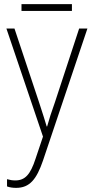

<svg xmlns="http://www.w3.org/2000/svg" viewBox="-20 -667 447 929"><path d="M328 -647H84V-614H328ZM58 242C124 242 157 200 188 110L403 -529H363L246 -173C229 -126 217 -88 208 -55H206C198 -82 188 -114 168 -175L50 -529H11L188 -6L152 101C127 178 101 206 54 206C40 206 28 204 14 200V235C27 240 42 242 58 242Z"/></svg>

Font: Noto Sans SemiCondensed ExtraLight
Style: Regular
Weight: 200
Width: 4
Designer: Monotype Design Team
Foundry: Monotype Imaging Inc.
Version: Version 2.013